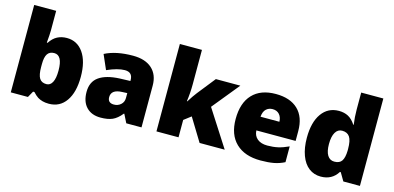

<svg xmlns="http://www.w3.org/2000/svg" viewBox="-70 -1181 3307 1612"><g transform="rotate(15 1583.5 -375.0)"><path d="M403.8 -563Q494.1 -563 547.1 -487.3Q600.1 -411.6 600.1 -277.8Q600.1 -143.1 546.6 -66.7Q493.2 9.8 397.9 9.8Q367.2 9.8 343.3 3.2Q319.3 -3.4 300.5 -15.1Q281.7 -26.9 256.8 -54.2H245.1L214.8 0H65.9V-759.8H256.8V-587.9Q256.8 -557.1 250 -481.9H256.8Q284.7 -524.9 321 -543.9Q357.4 -563 403.8 -563ZM334 -413.1Q293.9 -413.1 275.4 -385.3Q256.8 -357.4 256.8 -297.9V-271Q256.8 -203.1 275.4 -173.6Q293.9 -144 335.9 -144Q369.6 -144 387.7 -178.5Q405.8 -212.9 405.8 -279.8Q405.8 -413.1 334 -413.1Z M1069.8 0 1033.2 -73.2H1029.3Q990.7 -25.4 950.7 -7.8Q910.6 9.8 847.2 9.8Q769 9.8 724.1 -37.1Q679.2 -84 679.2 -168.9Q679.2 -257.3 740.7 -300.5Q802.2 -343.8 918.9 -349.1L1011.2 -352.1V-359.9Q1011.2 -428.2 943.8 -428.2Q883.3 -428.2 790 -387.2L734.9 -513.2Q831.5 -563 979 -563Q1085.4 -563 1143.8 -510.3Q1202.1 -457.5 1202.1 -362.8V0ZM928.2 -125Q962.9 -125 987.5 -147Q1012.2 -168.9 1012.2 -204.1V-247.1L968.3 -245.1Q874 -241.7 874 -175.8Q874 -125 928.2 -125Z M1517.1 -311Q1551.8 -366.2 1576.2 -397L1700.2 -553.2H1913.1L1721.2 -317.9L1925.3 0H1707L1585.9 -198.2L1523.9 -150.9V0H1332V-759.8H1523.9V-460.9Q1523.9 -384.3 1513.2 -311Z M2238.3 9.8Q2100.1 9.8 2023.7 -63.7Q1947.3 -137.2 1947.3 -272.9Q1947.3 -413.1 2018.1 -488Q2088.9 -563 2220.2 -563Q2345.2 -563 2413.3 -497.8Q2481.4 -432.6 2481.4 -310.1V-225.1H2140.1Q2142.1 -178.7 2174.1 -152.3Q2206.1 -126 2261.2 -126Q2311.5 -126 2353.8 -135.5Q2396 -145 2445.3 -168V-30.8Q2400.4 -7.8 2352.5 1Q2304.7 9.8 2238.3 9.8ZM2227.1 -433.1Q2193.4 -433.1 2170.7 -411.9Q2147.9 -390.6 2144 -345.2H2308.1Q2307.1 -385.3 2285.4 -409.2Q2263.7 -433.1 2227.1 -433.1Z M2761.2 9.8Q2702.1 9.8 2658 -23.9Q2613.8 -57.6 2589.6 -123Q2565.4 -188.5 2565.4 -275.9Q2565.4 -410.6 2619.6 -486.8Q2673.8 -563 2768.6 -563Q2814.9 -563 2849.9 -544.4Q2884.8 -525.9 2913.6 -481.9H2917.5Q2908.2 -546.9 2908.2 -611.8V-759.8H3100.6V0H2956.5L2915.5 -69.8H2908.2Q2858.9 9.8 2761.2 9.8ZM2839.4 -141.1Q2885.3 -141.1 2904.1 -169.9Q2922.9 -198.7 2924.3 -258.8V-273.9Q2924.3 -347.2 2903.3 -378.2Q2882.3 -409.2 2837.4 -409.2Q2799.8 -409.2 2779.1 -373.8Q2758.3 -338.4 2758.3 -272.9Q2758.3 -208.5 2779.3 -174.8Q2800.3 -141.1 2839.4 -141.1Z"/></g></svg>

Font: Open Sans ExtBd
Style: Bold
Weight: 800
Foundry: Ascender Corporation
Version: Version 1.10